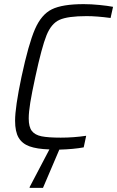

<svg xmlns="http://www.w3.org/2000/svg" viewBox="-20 -716 567 929"><path d="M527 -683 515 -629Q448 -638 399 -638Q308 -638 268 -620Q228 -602 205 -545Q182 -488 151 -344Q134 -266 126.5 -219.5Q119 -173 119 -143Q119 -102 134 -82.5Q149 -63 181 -56.5Q213 -50 274 -50Q336 -50 397 -59L385 -3Q337 6 267 8L188 193H123L124 188L219 7Q158 5 122.5 -8Q87 -21 70 -50Q53 -79 53 -132Q53 -197 84 -344Q118 -503 149 -574.5Q180 -646 231 -671Q282 -696 385 -696Q421 -696 461 -692Q501 -688 527 -683Z"/></svg>

Font: Saira Semi Condensed Light
Style: Italic
Weight: 300
Width: 4
Italic angle: -12°
Designer: Hector Gatti with collaboration of the Omnibus-Type team
Foundry: Omnibus-Type
Version: Version 1.001; ttfautohint (v1.8)